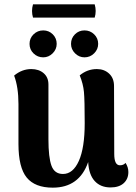

<svg xmlns="http://www.w3.org/2000/svg" viewBox="-20 -849 624 884"><path d="M416 -768H132Q123 -798 132 -829H416Q425 -798 416 -768ZM179 -585Q153 -585 134.5 -603Q116 -621 116 -647Q116 -673 134.5 -691Q153 -709 179 -709Q205 -709 223 -691Q241 -673 241 -647Q241 -622 222.5 -603.5Q204 -585 179 -585ZM432 -647Q432 -622 413.5 -603.5Q395 -585 369 -585Q344 -585 325.5 -603.5Q307 -622 307 -647Q307 -673 325 -691Q343 -709 369 -709Q395 -709 413.5 -691Q432 -673 432 -647ZM558 -99Q571 -79 571 -57Q571 -25 549.5 -5.5Q528 14 489 14Q443 14 416 -15.5Q389 -45 386 -103Q345 15 223 15Q141 15 103 -31.5Q65 -78 65 -186V-370Q65 -448 45 -501Q81 -531 124 -531Q159 -531 181 -512Q203 -493 203 -460V-208Q203 -124 217 -86Q231 -48 270 -48Q316 -48 343 -108Q370 -168 370 -282Q370 -388 366.5 -425.5Q363 -463 347 -502Q382 -531 426 -531Q460 -531 482.5 -510Q505 -489 505 -453L506 -140Q506 -88 532 -88Q549 -88 558 -99Z"/></svg>

Font: Arima Koshi Bold
Style: Regular
Weight: 700
Designer: Joana Correia and Natanael Gama
Foundry: NDISCOVER
Version: Version 1.019;PS 001.019;hotconv 1.0.88;makeotf.lib2.5.64775